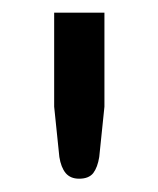

<svg xmlns="http://www.w3.org/2000/svg" viewBox="-20 -736 244 296"><path d="M141 -716.5H63.5V-571.5L71.5 -494C73.2 -483.3 76.4 -475.1 81.2 -469.2C86.1 -463.4 93 -460.5 102 -460.5C112 -460.5 119.2 -463.4 123.8 -469.2C128.2 -475.1 131.3 -483.3 133 -494L141 -571.5Z"/></svg>

Font: LatoLatin
Style: Regular
Weight: 400
Designer: Lukasz Dziedzic with Adam Twardoch and Botio Nikoltchev
Foundry: tyPoland Lukasz Dziedzic
Version: Version 2.015; 2015-08-06; http://www.latofonts.com/